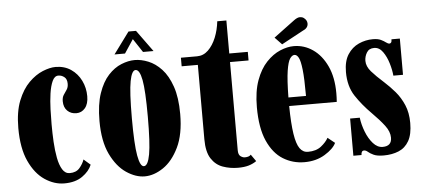

<svg xmlns="http://www.w3.org/2000/svg" viewBox="-48 -780 1964 892"><g transform="rotate(-5 934.0 -334.0)"><path d="M218.5 11Q171.5 11 127.5 -18.5Q83.5 -48 55.5 -108.8Q27.5 -169.5 27.5 -263.5Q27.5 -339.5 48 -391Q68.5 -442.5 99.5 -473.2Q130.5 -504 164.2 -517.8Q198 -531.5 224 -531.5Q265.5 -531.5 296 -510.8Q326.5 -490 343 -456.2Q359.5 -422.5 359.5 -383.5Q359.5 -347.5 343.2 -328.2Q327 -309 302.5 -309Q277 -309 260.5 -325.2Q244 -341.5 244 -370Q244 -388 251.5 -399.2Q259 -410.5 266.5 -421.5Q274 -432.5 274 -449Q274 -471 261.2 -480.8Q248.5 -490.5 234 -490.5Q216 -490.5 205.8 -468Q195.5 -445.5 190.5 -410.8Q185.5 -376 184.2 -337.5Q183 -299 183 -267.5Q183 -227 185.2 -186Q187.5 -145 194 -110.8Q200.5 -76.5 213.5 -55.5Q226.5 -34.5 247.5 -34.5Q277.5 -34.5 293.5 -53Q309.5 -71.5 316.5 -92L347.5 -65Q335.5 -35 302.8 -12Q270 11 218.5 11Z M593.5 11Q551.5 11 508 -18.2Q464.5 -47.5 435.2 -108.2Q406 -169 406 -263.5Q406 -340.5 423.8 -392.2Q441.5 -444 469.8 -474.5Q498 -505 530.8 -518.2Q563.5 -531.5 593.5 -531.5Q623.5 -531.5 656.5 -518.2Q689.5 -505 718 -474.5Q746.5 -444 764.5 -392.2Q782.5 -340.5 782.5 -263.5Q782.5 -169 753 -108.2Q723.5 -47.5 680 -18.2Q636.5 11 593.5 11ZM593.5 -36.5Q612.5 -36.5 622 -88.8Q631.5 -141 631.5 -263.5Q631.5 -386.5 622 -435.8Q612.5 -485 593.5 -485Q576 -485 566.5 -435.8Q557 -386.5 557 -263.5Q557 -141 566.5 -88.8Q576 -36.5 593.5 -36.5ZM502.5 -565.5 576.5 -666H611.5L684.5 -565.5H635.5L593.5 -629L551.5 -565.5Z M1028.5 9Q991.5 9 958.2 -2.8Q925 -14.5 904.5 -46Q884 -77.5 884 -136.5V-483.5H808.5V-523.5H884Q913.5 -523.5 936 -545.2Q958.5 -567 972.8 -602Q987 -637 991.5 -677.5H1034V-523.5H1120.5V-483.5H1034V-72Q1034 -51.5 1044.2 -44Q1054.5 -36.5 1064 -36.5Q1084.5 -36.5 1092.5 -46.5L1115 -14.5Q1099.5 -3.5 1079 2.8Q1058.5 9 1028.5 9Z M1338.5 10Q1284 10 1239 -17.8Q1194 -45.5 1167 -106Q1140 -166.5 1140 -263.5Q1140 -337.5 1158.8 -388.8Q1177.5 -440 1207.5 -471.5Q1237.5 -503 1271.2 -517.2Q1305 -531.5 1335 -531.5Q1383.5 -531.5 1424 -503.5Q1464.5 -475.5 1489 -423Q1513.5 -370.5 1513.5 -296.5Q1513.5 -277 1512 -256H1290Q1291 -174 1298.5 -125.8Q1306 -77.5 1320.8 -57Q1335.5 -36.5 1358.5 -36.5Q1397 -36.5 1420.5 -55.2Q1444 -74 1454.5 -93.5L1487.5 -67Q1474.5 -39.5 1433.8 -14.8Q1393 10 1338.5 10ZM1335 -490.5Q1324 -490.5 1314 -476Q1304 -461.5 1297.5 -419.8Q1291 -378 1290 -296H1372Q1372 -377 1367.2 -418.8Q1362.5 -460.5 1354.2 -475.5Q1346 -490.5 1335 -490.5ZM1282.5 -544.5 1250 -578.5 1347.5 -651Q1363.5 -663 1375.5 -663Q1385.5 -663 1393 -657.8Q1400.5 -652.5 1404.5 -645.5Q1408.5 -638.5 1408.5 -630.5Q1408.5 -609 1382.5 -598.5Z M1708 11Q1677 11 1660.8 3.2Q1644.5 -4.5 1635.8 -12.2Q1627 -20 1618.5 -20Q1605 -20 1605 0H1567V-173.5H1612Q1616 -141 1629 -107.5Q1642 -74 1662 -51.5Q1682 -29 1706.5 -29Q1748.5 -29 1748.5 -68.5Q1748.5 -96.5 1726.5 -125.5Q1704.5 -154.5 1669.5 -189.5Q1626.5 -232.5 1596.5 -278Q1566.5 -323.5 1566.5 -390Q1566.5 -441 1586.5 -472Q1606.5 -503 1638 -517.2Q1669.5 -531.5 1704 -531.5Q1727.5 -531.5 1741.5 -524.8Q1755.5 -518 1764.2 -511.2Q1773 -504.5 1779.5 -504.5Q1784 -504.5 1787.2 -508.5Q1790.5 -512.5 1790.5 -523.5H1829.5V-354.5H1784.5Q1782.5 -380 1773 -412Q1763.5 -444 1747 -467.2Q1730.5 -490.5 1706.5 -490.5Q1682.5 -490.5 1671.8 -472.5Q1661 -454.5 1661 -434Q1661 -408.5 1682.2 -384Q1703.5 -359.5 1740 -327Q1765 -304.5 1788.8 -276.8Q1812.5 -249 1828 -212.8Q1843.5 -176.5 1843.5 -129Q1843.5 -76 1826 -45.2Q1808.5 -14.5 1777.8 -1.8Q1747 11 1708 11Z"/></g></svg>

Font: Imbue 10pt Black
Style: Regular
Weight: 900
Designer: Tyler Finck
Foundry: Etcetera Type Company
Version: Version 1.102; ttfautohint (v1.8.3)